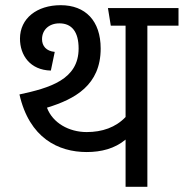

<svg xmlns="http://www.w3.org/2000/svg" viewBox="-20 -720 708 740"><path d="M314 -134C370 -134 422 -147 464 -182V0H548V-621H668V-689H396L407 -621H464V-269C426 -229 374 -211 314 -211C246 -211 183 -246 161 -305C269 -338 368 -392 368 -533C368 -640 309 -700 214 -700C122 -700 57 -649 57 -571C57 -507 96 -450 176 -448L191 -520C158 -523 142 -543 142 -569C142 -605 169 -630 209 -630C257 -630 283 -597 283 -533C283 -413 171 -381 55 -356C93 -188 205 -134 314 -134Z"/></svg>

Font: FiraGO Unicode
Style: Regular
Weight: 400
Designer: bBox Type
Foundry: bBox Type GmbH
Version: Version 1.001;PS 001.001;hotconv 1.0.88;makeotf.lib2.5.64775